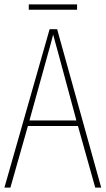

<svg xmlns="http://www.w3.org/2000/svg" viewBox="-20 -847 477 867"><path d="M328 -827H110V-803H328ZM410 0H437L238 -715H204L0 0H27L106 -278H332ZM243 -607 325 -303H113L197 -606C206 -638 213 -662 220 -691C228 -660 235 -637 243 -607Z"/></svg>

Font: Noto Sans Gujarati UI Condensed Thin
Style: Regular
Weight: 100
Width: 3
Designer: Jelle Bosma - Monotype Design Team, Universal Thirst
Foundry: Monotype Imaging Inc.
Version: Version 2.106